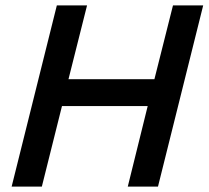

<svg xmlns="http://www.w3.org/2000/svg" viewBox="-20 -695 777 715"><path d="M23.3 0 191.7 -675H304.2L235 -400H555L624.2 -675H736.7L568.3 0H455.8L530 -300H210.8L135.8 0Z"/></svg>

Font: Funnel Sans Medium
Style: Italic
Weight: 500
Italic angle: -14.036°
Version: Version 1.000; Beta; Release 5; Build 24; ttfautohint (v1.8.